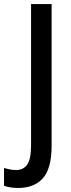

<svg xmlns="http://www.w3.org/2000/svg" viewBox="-79 -734 350 952"><path d="M12 198Q-30 198 -59 187V99Q-46 103 -31 106Q-16 109 1 109Q37 109 56 82Q75 55 75 -13V-714H177V-13Q177 102 133.5 150Q90 198 12 198Z"/></svg>

Font: Noto Sans Lao Condensed Medium
Style: Regular
Weight: 500
Width: 3
Designer: Monotype Design Team
Foundry: Monotype Imaging Inc.
Version: Version 2.003; ttfautohint (v1.8.4.7-5d5b)